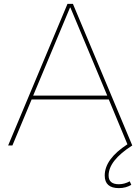

<svg xmlns="http://www.w3.org/2000/svg" viewBox="-20 -750 724 990"><path d="M328 -730H356L662 0Q540 78 540 155Q540 200 593 200Q621 200 649 185L657 203Q629 220 593 220Q520 220 520 155Q520 70 637 -6L541 -237H143L44 0H22ZM533 -257 343 -711H341L151 -257Z"/></svg>

Font: Enso Thin
Style: Regular
Weight: 100
Designer: Coji Morishita
Foundry: UNDERFOREST DESIGN
Version: Version 1.000